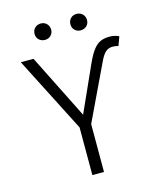

<svg xmlns="http://www.w3.org/2000/svg" viewBox="-128 -972 872 1061"><g transform="rotate(-15 307.5 -441.5)"><path d="M590.8 -651.8Q584.1 -653.3 575.9 -654.9Q567.7 -656.4 557.4 -656.4Q535.4 -656.4 519 -642.8Q502.6 -629.2 486.7 -595.9L333.3 -273.8V0H266.7V-272.8L46.2 -704.6H119L303.6 -335.4L422.6 -600Q443.6 -646.2 463.1 -671Q482.6 -695.9 504.4 -705.1Q526.2 -714.4 554.9 -714.4Q571.3 -714.4 584.4 -711.3Q597.4 -708.2 609.2 -702.6ZM208.2 -789.2Q187.2 -789.2 173.6 -802.3Q160 -815.4 160 -835.4Q160 -856.4 173.6 -869.7Q187.2 -883.1 208.2 -883.1Q227.7 -883.1 241.3 -869.7Q254.9 -856.4 254.9 -835.4Q254.9 -815.4 241.3 -802.3Q227.7 -789.2 208.2 -789.2ZM411.8 -789.2Q391.8 -789.2 378.5 -802.3Q365.1 -815.4 365.1 -835.4Q365.1 -856.4 378.5 -869.7Q391.8 -883.1 411.8 -883.1Q432.8 -883.1 446.4 -869.7Q460 -856.4 460 -835.4Q460 -815.4 446.4 -802.3Q432.8 -789.2 411.8 -789.2Z"/></g></svg>

Font: Fira Code Light
Style: Regular
Weight: 300
Monospace: yes
Designer: Carrois Corporate, Edenspiekermann AG, Nikita Prokopov
Foundry: Carrois Corporate, Edenspiekermann AG, Nikita Prokopov
Version: Version 6.000; ttfautohint (v1.8.2) -l 8 -r 50 -G 200 -x 14 